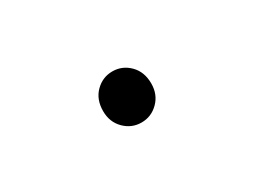

<svg xmlns="http://www.w3.org/2000/svg" viewBox="-25 -592 610 456"><g transform="rotate(-30 280.5 -364.0)"><path d="M276 -294Q249 -294 229.5 -313.5Q210 -333 210 -363Q210 -395 229.5 -414.5Q249 -434 276 -434Q303 -434 322.5 -414.5Q342 -395 342 -363Q342 -333 322.5 -313.5Q303 -294 276 -294Z"/></g></svg>

Font: SpoqaHanSans-Regular
Style: Regular
Weight: 400
Designer: [Spoqa Han Sans] Dong-huui Kim \uAE40 \uB3D9 \uD718  Younghwa Kang \uAC15 \uC601 \uD654  [Noto Sans] Ryoko NISHIZUKA \u8
Foundry: Spoqa (http://www.spoqa-han-sans.com)
Version: Version 2.000